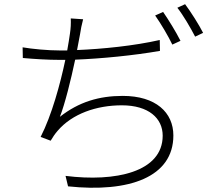

<svg xmlns="http://www.w3.org/2000/svg" viewBox="-20 -855 1040 917"><path d="M759 -798 721 -781C748 -743 784 -682 803 -642L842 -660C821 -702 784 -762 759 -798ZM864 -835 827 -818C856 -781 889 -724 912 -680L950 -698C931 -736 891 -799 864 -835ZM88 -629 89 -578C146 -573 205 -569 268 -569H292C268 -455 227 -304 174 -201L222 -183C232 -200 242 -215 255 -230C325 -312 441 -352 562 -352C690 -352 757 -290 757 -207C757 -33 531 15 293 -15L305 35C597 66 808 -9 808 -208C808 -318 724 -397 566 -397C453 -397 356 -368 266 -297C290 -358 319 -475 339 -570C464 -575 619 -590 744 -612L743 -664C620 -636 469 -621 348 -616L362 -690C365 -712 371 -741 377 -763L318 -767C319 -742 318 -720 314 -694C311 -674 307 -646 301 -614H267C208 -614 134 -621 88 -629Z"/></svg>

Font: Noto Sans KR Light
Style: Regular
Weight: 300
Designer: Ryoko NISHIZUKA 西塚涼子 (kana, bopomofo & ideographs); Paul D. Hunt (Latin, Greek & Cyrillic); Sandoll Communications 산돌커뮤니
Foundry: Adobe
Version: Version 2.004;hotconv 1.0.118;makeotfexe 2.5.65603